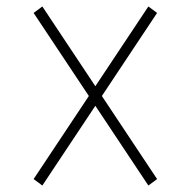

<svg xmlns="http://www.w3.org/2000/svg" viewBox="-20 -587 590 594"><path d="M111 -13 466 -547 439 -567 84 -33ZM439 -13 466 -33 111 -567 84 -547Z"/></svg>

Font: M PLUS Code Latin SemiExpanded ExtraLight
Style: Regular
Weight: 250
Width: 6
Designer: Coji Morishita
Foundry: UNDERFOREST DESIGN
Version: Version 1.002; ttfautohint (v1.8.3)